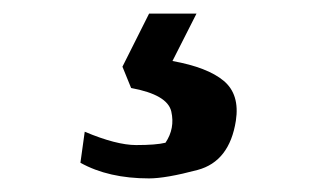

<svg xmlns="http://www.w3.org/2000/svg" viewBox="-20 -38 466 281"><path d="M104 154.8Q150.4 174.3 179.2 174.3Q208.5 174.3 222.2 170.9Q236.3 149.9 230.7 125.2Q225.1 100.6 171.9 90.8L159.2 59.6L198.2 -18.1H267.6L232.4 51.3Q283.7 60.5 307.4 80.3Q331.1 100.1 325.2 138.7Q315.9 198.2 269.3 210.7Q222.7 223.1 198.2 223.1Q138.7 223.1 97.7 200.2Z"/></svg>

Font: NoticiaText-BoldItalic
Style: Bold Italic
Weight: 700
Italic angle: -8°
Designer: JM Sole
Foundry: JM Sole
Version: Version 1.003